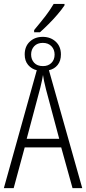

<svg xmlns="http://www.w3.org/2000/svg" viewBox="-20 -974 446 994"><path d="M156.7 -807.1V-818.4Q193.4 -862.3 216.1 -891.8Q238.8 -921.4 257.8 -953.6H314V-946.3Q299.8 -924.8 277.8 -899.2Q255.9 -873.5 231.7 -849.4Q207.5 -825.2 187 -807.1ZM0 0 170.4 -610.4Q143.6 -616.7 125.7 -637.7Q107.9 -658.7 107.9 -691.9Q107.9 -733.9 134.3 -758.5Q160.6 -783.2 201.2 -783.2Q241.7 -783.2 268.6 -758.3Q295.4 -733.4 295.4 -691.9Q295.4 -659.2 278.6 -637.9Q261.7 -616.7 233.4 -610.4L405.8 0H355.5L296.9 -210.9H107.9L50.8 0ZM202.6 -631.8Q229.5 -631.8 246.1 -648.2Q262.7 -664.6 262.7 -691.4Q262.7 -717.8 246.1 -734.9Q229.5 -752 201.7 -752Q173.3 -752 157.2 -734.9Q141.1 -717.8 141.1 -691.9Q141.1 -666.5 156.7 -649.2Q172.4 -631.8 202.6 -631.8ZM118.2 -255.4H286.6L218.3 -510.7Q205.6 -561 202.6 -585.9Q200.2 -572.3 197.3 -557.4Q194.3 -542.5 189 -521Z"/></svg>

Font: Open Sans Condensed Light
Style: Regular
Weight: 300
Width: 3
Designer: Monotype Design Team
Foundry: Monotype Imaging Inc.
Version: Version 3.003; ttfautohint (v1.8.4)